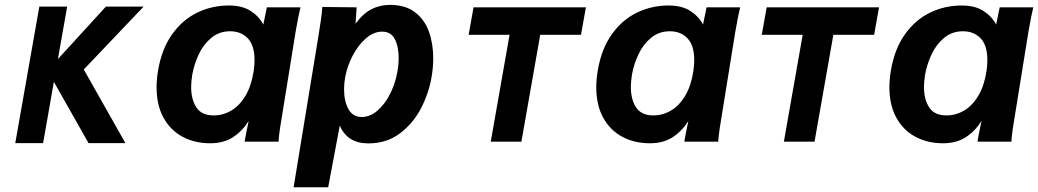

<svg xmlns="http://www.w3.org/2000/svg" viewBox="-20 -580 4250 786"><path d="M200.5 -245 156.5 6H42.5L141 -553H255L217 -338L413.5 -553H568L323 -295.5L493.5 6H342.5Z M621 -222.5Q621 -255 627 -291Q642 -380 684.8 -439.8Q727.5 -499.5 787.8 -528.5Q848 -557.5 917 -557.5Q971 -557.5 1005.5 -535.5Q1040 -513.5 1058 -479.5L1072.5 -550H1210Q1202 -518.5 1190 -449L1129 -71.5L1126.5 -56.5Q1124.5 -42 1122.8 -28Q1121 -14 1120.5 0H981.5Q984 -17.5 993.5 -63L998 -85Q973.5 -45 935 -19.2Q896.5 6.5 840.5 6.5Q777 6.5 727.2 -20.2Q677.5 -47 649.2 -98.5Q621 -150 621 -222.5ZM1018.5 -289Q1022 -312 1022 -334.5Q1022 -394 994.5 -423Q967 -452 922 -452Q877.5 -452 845 -425Q812.5 -398 793.5 -357.2Q774.5 -316.5 767 -274Q762.5 -245 762.5 -224Q762.5 -173 784 -140.2Q805.5 -107.5 854.5 -107.5Q893 -107.5 927 -127.5Q961 -147.5 985.2 -188.5Q1009.5 -229.5 1018.5 -289Z M1299.5 -551.5 1440 -550 1435.5 -483Q1466.5 -525 1501 -542.5Q1535.5 -560 1577 -560Q1639.5 -560 1679 -529.8Q1718.5 -499.5 1736 -450.2Q1753.5 -401 1753.5 -341.5Q1753.5 -303 1746.5 -263.5Q1735.5 -199 1703.8 -137.2Q1672 -75.5 1617.5 -34.2Q1563 7 1488 7Q1402 7 1371 -66L1323.5 186.5H1182L1284.5 -438Q1289.5 -469.5 1293.8 -498.8Q1298 -528 1299.5 -551.5ZM1606.5 -284.5Q1612 -314.5 1612 -342.5Q1612 -390 1596 -420.2Q1580 -450.5 1544.5 -450.5Q1509.5 -450.5 1477.8 -422.8Q1446 -395 1423.5 -351.8Q1401 -308.5 1393 -263.5Q1388.5 -239 1388.5 -214.5Q1388.5 -165.5 1406.5 -133.2Q1424.5 -101 1460.5 -101Q1495.5 -101 1526.2 -128Q1557 -155 1577.8 -197.2Q1598.5 -239.5 1606.5 -284.5Z M2066 -437.5H1898.5L1918.5 -550H2378.5L2358.5 -437.5H2191.5L2114.5 0H1989Z M2421 -222.5Q2421 -255 2427 -291Q2442 -380 2484.8 -439.8Q2527.5 -499.5 2587.8 -528.5Q2648 -557.5 2717 -557.5Q2771 -557.5 2805.5 -535.5Q2840 -513.5 2858 -479.5L2872.5 -550H3010Q3002 -518.5 2990 -449L2929 -71.5L2926.5 -56.5Q2924.5 -42 2922.8 -28Q2921 -14 2920.5 0H2781.5Q2784 -17.5 2793.5 -63L2798 -85Q2773.5 -45 2735 -19.2Q2696.5 6.5 2640.5 6.5Q2577 6.5 2527.2 -20.2Q2477.5 -47 2449.2 -98.5Q2421 -150 2421 -222.5ZM2818.5 -289Q2822 -312 2822 -334.5Q2822 -394 2794.5 -423Q2767 -452 2722 -452Q2677.5 -452 2645 -425Q2612.5 -398 2593.5 -357.2Q2574.5 -316.5 2567 -274Q2562.5 -245 2562.5 -224Q2562.5 -173 2584 -140.2Q2605.5 -107.5 2654.5 -107.5Q2693 -107.5 2727 -127.5Q2761 -147.5 2785.2 -188.5Q2809.5 -229.5 2818.5 -289Z M3266 -437.5H3098.5L3118.5 -550H3578.5L3558.5 -437.5H3391.5L3314.5 0H3189Z M3621 -222.5Q3621 -255 3627 -291Q3642 -380 3684.8 -439.8Q3727.5 -499.5 3787.8 -528.5Q3848 -557.5 3917 -557.5Q3971 -557.5 4005.5 -535.5Q4040 -513.5 4058 -479.5L4072.5 -550H4210Q4202 -518.5 4190 -449L4129 -71.5L4126.5 -56.5Q4124.5 -42 4122.8 -28Q4121 -14 4120.5 0H3981.5Q3984 -17.5 3993.5 -63L3998 -85Q3973.5 -45 3935 -19.2Q3896.5 6.5 3840.5 6.5Q3777 6.5 3727.2 -20.2Q3677.5 -47 3649.2 -98.5Q3621 -150 3621 -222.5ZM4018.5 -289Q4022 -312 4022 -334.5Q4022 -394 3994.5 -423Q3967 -452 3922 -452Q3877.5 -452 3845 -425Q3812.5 -398 3793.5 -357.2Q3774.5 -316.5 3767 -274Q3762.5 -245 3762.5 -224Q3762.5 -173 3784 -140.2Q3805.5 -107.5 3854.5 -107.5Q3893 -107.5 3927 -127.5Q3961 -147.5 3985.2 -188.5Q4009.5 -229.5 4018.5 -289Z"/></svg>

Font: JuliaMono ExtraBold
Style: Italic
Weight: 800
Italic angle: -9°
Monospace: yes
Designer: cormullion
Foundry: corm
Version: Version 0.057; ttfautohint (v1.8.4)